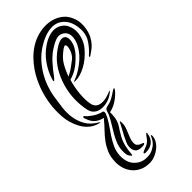

<svg xmlns="http://www.w3.org/2000/svg" viewBox="-241 -518 845 845"><g transform="rotate(-45 181.0 -95.5)"><path d="M306 -408Q314 -398 318.5 -383Q323 -368 322 -350.5Q321 -333 314 -314Q307 -295 292 -277Q263 -243 228.5 -224.5Q194 -206 166 -206Q149 -206 166 -212Q175 -215 187.5 -221.5Q200 -228 214 -237.5Q228 -247 242.5 -260Q257 -273 269 -290Q289 -318 292.5 -344.5Q296 -371 282 -385Q270 -397 254 -398.5Q238 -400 206 -381Q177 -364 154 -339Q131 -314 111 -286Q100 -272 96.5 -272Q93 -272 99 -290Q111 -325 132.5 -355Q154 -385 184 -406Q206 -421 224.5 -427Q243 -433 258.5 -432Q274 -431 286 -424.5Q298 -418 306 -408ZM360 -338Q356 -314 347.5 -297.5Q339 -281 328.5 -269.5Q318 -258 307.5 -251Q297 -244 289 -238Q285 -235 283 -237Q281 -239 286 -244Q304 -259 322.5 -284.5Q341 -310 342 -341Q342 -394 316 -422Q290 -450 251 -446.5Q212 -443 170 -416Q143 -399 122.5 -376.5Q102 -354 87 -328.5Q72 -303 62.5 -276Q53 -249 49 -222Q45 -196 41 -166Q37 -136 41 -106.5Q45 -77 60 -50Q75 -23 110 -3Q113 0 116 0H118H107Q82 -6 64.5 -21Q47 -36 36 -56Q25 -76 19 -97.5Q13 -119 12 -137Q6 -216 34 -293Q40 -309 49.5 -329Q59 -349 73 -369.5Q87 -390 106 -409.5Q125 -429 149 -444Q172 -458 197 -465Q222 -472 247 -471.5Q272 -471 294 -462.5Q316 -454 333 -437Q348 -421 356.5 -396Q365 -371 360 -338ZM269 -374Q281 -360 272 -330.5Q263 -301 230 -271Q212 -254 195 -243.5Q178 -233 152 -225Q141 -187 138 -150Q135 -113 140 -90Q141 -81 146.5 -72.5Q152 -64 162.5 -59.5Q173 -55 190 -56Q207 -57 232 -67Q235 -68 236.5 -69Q238 -70 240 -70Q241 -67 234 -62Q216 -48 196 -42.5Q176 -37 158.5 -39Q141 -41 128.5 -51Q116 -61 112 -78Q104 -113 105 -151Q106 -189 116.5 -226Q127 -263 146.5 -295.5Q166 -328 195 -351Q249 -394 269 -374ZM245 -347Q241 -355 216 -334Q193 -316 179.5 -292.5Q166 -269 156 -241Q175 -250 191 -261.5Q207 -273 221 -284Q236 -297 243 -318Q250 -339 245 -347ZM174 18Q172 49 159 68.5Q146 88 134 109Q115 142 111 198Q111 203 107 202Q96 192 94 180Q92 168 93 154Q94 134 101.5 115.5Q109 97 119 79.5Q129 62 140 44.5Q151 27 160 9Q165 1 168 -12Q171 -25 182 -27Q203 -31 217.5 -38.5Q232 -46 249 -58Q251 -60 255.5 -62Q260 -64 262 -64Q264 -64 259 -55Q246 -38 223 -22Q200 -6 174 -1Q175 2 174.5 9Q174 16 174 18ZM184 200Q184 205 176.5 206Q169 207 166 207Q143 207 134 196Q125 185 126 166Q126 157 131.5 144Q137 131 144.5 116.5Q152 102 160 88Q168 74 173 63Q176 58 177 57Q178 56 178 59Q179 64 179 67.5Q179 71 179 76Q178 88 174 99Q170 110 165.5 120.5Q161 131 157 141.5Q153 152 152 165Q151 177 156 183Q161 189 167 192Q173 195 178.5 196.5Q184 198 184 200ZM233 203Q233 219 224 233.5Q215 248 201.5 258.5Q188 269 172 275Q156 281 140 281Q114 281 94 271.5Q74 262 61 246.5Q48 231 41.5 210.5Q35 190 36 168Q37 138 46.5 116Q56 94 69.5 75.5Q83 57 100.5 39Q118 21 136 -1L137 -3Q117 -7 101.5 -19Q86 -31 77 -59Q75 -63 75 -66.5Q75 -70 77 -70Q81 -72 84.5 -67Q88 -62 93 -58Q110 -43 126.5 -35Q143 -27 151 -26Q158 -25 158 -18Q158 -11 156 -8Q147 14 133 34Q119 54 105.5 74.5Q92 95 81.5 117Q71 139 70 165Q69 182 73.5 198.5Q78 215 88.5 227.5Q99 240 114 247.5Q129 255 149 255Q170 255 185 247.5Q200 240 209 230.5Q218 221 222 212.5Q226 204 227 202Q229 197 231 198Q233 199 233 203ZM225 181Q222 207 205.5 221.5Q189 236 160 236Q152 236 152 231Q152 229 156.5 226.5Q161 224 166.5 222Q172 220 177 218Q182 216 184 215Q199 207 206.5 196Q214 185 221 178Q222 176 223.5 176Q225 176 225 181Z"/></g></svg>

Font: mr_AkronimG
Style: Regular
Weight: 400
Version: Version 1.002 April 14, 2020